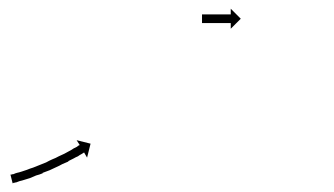

<svg xmlns="http://www.w3.org/2000/svg" viewBox="-20 -409 767 441"><path d="M6 -8Q6 -8 6 -8Q6 -8 6 -8Q6 -8 6 -8Q6 -8 6 -8Q8 -9 11 -9Q11 -9 11 -9Q11 -9 11 -9Q11 -9 11 -9Q11 -9 11 -9Q15 -11 19 -12Q19 -12 19 -12Q19 -12 19 -12Q19 -12 19 -12Q19 -12 19 -12Q24 -13 30 -15Q30 -15 30 -15Q30 -15 30 -15Q30 -15 30 -15Q30 -15 30 -15Q36 -17 42 -19Q42 -19 42 -19Q42 -19 42 -19Q42 -19 42 -19Q42 -19 42 -19Q49 -22 56 -24Q56 -24 56 -24Q56 -24 56 -24Q56 -24 56 -24Q56 -24 56 -24Q63 -27 71 -30Q71 -30 71 -30Q71 -30 71 -30Q71 -30 71 -30Q71 -30 71 -30Q78 -33 86 -36Q86 -36 86 -36Q86 -36 86 -36Q86 -36 86 -36Q86 -36 86 -36Q93 -40 100 -43Q100 -43 100 -43Q100 -43 100 -43Q100 -43 100 -43Q100 -43 100 -43Q108 -46 115 -50Q115 -50 115 -50Q115 -50 115 -50Q115 -50 115 -50Q115 -50 115 -50Q121 -53 128 -56Q128 -56 128 -56Q128 -56 128 -56Q128 -56 128 -56Q128 -56 128 -56Q134 -59 139 -62Q139 -62 139 -62Q139 -62 139 -62Q139 -62 139 -62Q139 -62 139 -62Q145 -65 149 -68Q149 -68 149 -68Q149 -68 149 -68Q149 -68 149 -68Q149 -68 149 -68Q153 -70 157 -72Q159 -74 161 -75Q162 -75 163 -76L156 -87L188 -79L180 -47L173 -59Q172 -58 172 -58Q169 -56 167 -55Q163 -53 159 -50Q159 -50 159 -50Q159 -50 159 -50Q159 -50 159 -50Q159 -50 159 -50Q154 -48 149 -45Q149 -45 149 -45Q149 -45 149 -45Q149 -45 149 -45Q149 -45 149 -45Q143 -42 137 -39Q137 -39 137 -38.5Q137 -38 137 -38Q137 -38 137 -38Q137 -38 137 -38Q130 -35 123 -32Q123 -32 123 -32Q123 -32 123 -32Q123 -32 123 -32Q123 -32 123 -32Q116 -28 109 -25Q109 -25 109 -25Q109 -25 109 -25Q109 -25 109 -25Q109 -25 109 -25Q101 -21 94 -18Q94 -18 94 -18Q94 -18 94 -18Q94 -18 94 -18Q94 -18 94 -18Q86 -15 78 -12Q78 -12 78 -12Q78 -12 78 -12Q78 -12 78 -11.5Q78 -11 78 -11Q71 -8 63 -6Q63 -6 63 -6Q63 -6 63 -6Q63 -6 63 -6Q63 -6 63 -6Q56 -3 49 0Q49 0 49 0Q49 0 49 0Q49 0 49 0Q49 0 49 0Q42 2 36 4Q36 4 36 4Q36 4 36 4Q36 4 36 4Q36 4 36 4Q30 6 25 7Q25 7 25 7Q25 7 25 7Q25 7 25 7Q25 7 25 7Q20 9 17 10Q17 10 16.5 10Q16 10 16 10Q16 10 16 10Q16 10 16 10Q13 11 11 11Q11 11 11 11Q11 11 11 11Q11 11 11 11Q11 11 11 11Q10 12 9 12L4 -8Q5 -8 6 -8ZM445 -376Q445 -376 445.5 -376Q446 -376 447 -376Q448 -376 448.5 -376Q449 -376 450 -376Q451 -376 452 -376Q453 -376 454 -376Q456 -376 457 -376Q458 -376 459 -376Q461 -376 462 -376Q463 -376 465 -376Q466 -376 467.5 -376Q469 -376 471 -376Q472 -376 473.5 -376Q475 -376 477 -376Q479 -376 480.5 -376Q482 -376 483 -376Q485 -376 486.5 -376Q488 -376 489 -376Q491 -376 492 -376Q493 -376 495 -376Q496 -376 497 -376Q498 -376 500 -376Q501 -376 502 -376Q503 -376 504 -376Q505 -376 505.5 -376Q506 -376 507 -376Q508 -376 508.5 -376Q509 -376 509 -376Q509 -376 509.5 -376Q510 -376 510 -376V-389L533 -366L510 -343V-356Q510 -356 509.5 -356Q509 -356 509 -356Q509 -356 508.5 -356Q508 -356 507 -356Q506 -356 505.5 -356Q505 -356 504 -356Q503 -356 502 -356Q501 -356 500 -356Q498 -356 497 -356Q496 -356 495 -356Q493 -356 492 -356Q491 -356 489 -356Q488 -356 486.5 -356Q485 -356 483 -356Q482 -356 480.5 -356Q479 -356 477 -356Q475 -356 473.5 -356Q472 -356 471 -356Q469 -356 467.5 -356Q466 -356 465 -356Q463 -356 462 -356Q461 -356 459 -356Q458 -356 457 -356Q456 -356 454 -356Q453 -356 452 -356Q451 -356 450 -356Q449 -356 448.5 -356Q448 -356 447 -356Q446 -356 445.5 -356Q445 -356 445 -356Q445 -356 444.5 -356Q444 -356 444 -356V-376Q444 -376 444.5 -376Q445 -376 445 -376Z"/></svg>

Font: FRB American Cursive Just Arrows Light
Style: Italic
Weight: 300
Italic angle: -25°
Version: Version 2.0;Modular Font Editor K font №1